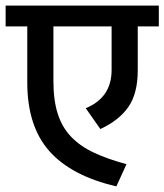

<svg xmlns="http://www.w3.org/2000/svg" viewBox="-30 -653 585 683"><path d="M535 -633V-559H460V-403Q460 -321 427 -273Q394 -225 327 -194L275 -268Q367 -306 367 -404V-559H160V-365Q160 -296 175.5 -248Q191 -200 223 -166.5Q255 -133 304 -110Q353 -87 420 -69L384 10Q224 -27 145.5 -115.5Q67 -204 67 -360V-559H-10V-633Z"/></svg>

Font: Mukta Medium
Style: Regular
Weight: 500
Designer: Girish Dalvi and Yashodeep Gholap
Foundry: Ek Type
Version: Version 2.538;PS 1.002;hotconv 16.6.51;makeotf.lib2.5.65220;